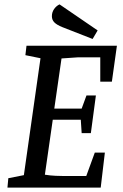

<svg xmlns="http://www.w3.org/2000/svg" viewBox="-20 -857 563 877"><path d="M14 0 18 -43 89 -57 165 -591 96 -605 101 -648H514L491 -484H438V-595H334L261 -590L228 -361H353L375 -421H418L395 -249H353L349 -310H221L185 -59Q210 -55 234 -54Q258 -53 273 -53H374L413 -160H459L440 0ZM403 -679 265 -733Q240 -743 228.5 -754.5Q217 -766 217 -783Q217 -801 227 -815.5Q237 -830 252 -837L426 -718Z"/></svg>

Font: Faustina Light Medium
Style: Italic
Weight: 500
Italic angle: -8°
Version: Version 1.200